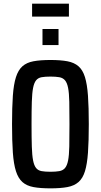

<svg xmlns="http://www.w3.org/2000/svg" viewBox="-20 -1025 554 1053"><path d="M257 8Q201 8 163.5 1Q126 -6 103 -26.5Q80 -47 67.5 -86Q55 -125 50.5 -188Q46 -251 46 -344Q46 -437 50.5 -500Q55 -563 67.5 -602Q80 -641 103 -661.5Q126 -682 163.5 -689Q201 -696 257 -696Q312 -696 349.5 -689Q387 -682 410.5 -661.5Q434 -641 446 -602Q458 -563 462.5 -500Q467 -437 467 -344Q467 -251 462.5 -188Q458 -125 446 -86Q434 -47 410.5 -26.5Q387 -6 349.5 1Q312 8 257 8ZM257 -83Q286 -83 305.5 -86.5Q325 -90 336.5 -103.5Q348 -117 353.5 -145Q359 -173 360 -221.5Q361 -270 361 -344Q361 -418 360 -466.5Q359 -515 353.5 -543Q348 -571 336.5 -584.5Q325 -598 305.5 -601.5Q286 -605 257 -605Q227 -605 208 -601.5Q189 -598 178 -584.5Q167 -571 161.5 -543Q156 -515 154.5 -466.5Q153 -418 153 -344Q153 -270 154.5 -221.5Q156 -173 161.5 -145Q167 -117 178 -103.5Q189 -90 208 -86.5Q227 -83 257 -83ZM213 -778V-866H301V-778ZM156 -934V-1005H358V-934Z"/></svg>

Font: Saira Condensed SemiBold
Style: Regular
Weight: 600
Width: 3
Designer: Hector Gatti with collaboration of the Omnibus-Type team
Foundry: Omnibus-Type
Version: Version 1.100